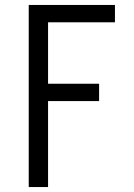

<svg xmlns="http://www.w3.org/2000/svg" viewBox="-20 -755 540 775"><path d="M96 0V-735H444V-665H174V-417H380V-347H174V0Z"/></svg>

Font: Iosevka srxl
Style: Regular
Weight: 400
Monospace: yes
Designer: Belleve Invis
Foundry: Belleve Invis
Version: Version 33.0.1; ttfautohint (v1.8.3)